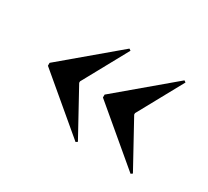

<svg xmlns="http://www.w3.org/2000/svg" viewBox="-68 -537 499 461"><g transform="rotate(30 182.0 -306.5)"><path d="M181.3 -310 330.3 -435.5 335 -432.3 266.8 -308V-304L335 -179.8L330.3 -176.5L181.3 -302ZM28.8 -310 177.8 -435.5 182.5 -432.3 114.3 -308V-304L182.5 -179.8L177.8 -176.5L28.8 -302Z"/></g></svg>

Font: Moniqa Black
Style: Regular
Weight: 900
Designer: Rajesh Rajput
Foundry: Rajesh Rajput
Version: Version 1.000